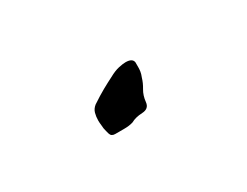

<svg xmlns="http://www.w3.org/2000/svg" viewBox="-28 -555 342 266"><g transform="rotate(-30 143.0 -421.5)"><path d="M107 -382Q101 -382 99.5 -387Q98 -392 97 -397Q97 -399 96.5 -402.5Q96 -406 96 -410Q96 -416 97.5 -421.5Q99 -427 104 -431Q116 -439 125 -444Q134 -449 142 -453Q151 -458 158 -459.5Q165 -461 169 -461Q180 -461 181 -454V-446Q181 -443 180.5 -439.5Q180 -436 178 -431Q176 -424 171.5 -416.5Q167 -409 166 -399Q165 -389 154 -388.5Q143 -388 136 -384Q130 -382 121 -382Q112 -382 108 -382Z"/></g></svg>

Font: Vujahday Script
Style: Regular
Weight: 400
Designer: Robert E. Leuschke
Foundry: Robert E. Leuschke
Version: Version 1.010; ttfautohint (v1.8.3)